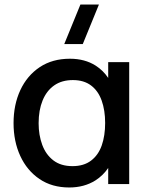

<svg xmlns="http://www.w3.org/2000/svg" viewBox="-20 -815 662 850"><path d="M346.5 -620H264.5L336 -795H418ZM286.5 15Q210 15 154.8 -22.5Q99.5 -60 69.8 -124.5Q40 -189 40 -270Q40 -351.5 70 -416Q100 -480.5 156 -517.8Q212 -555 289.5 -555Q355.5 -555 403.5 -524.5Q437 -503 459 -470V-540H552V0H459V-71.5Q436.5 -38 402 -16Q352.5 15 286.5 15ZM301 -79.5Q351 -79.5 383.2 -104Q415.5 -128.5 430.5 -171.5Q445.5 -214.5 445.5 -270.5Q445.5 -326.5 430.2 -369.5Q415 -412.5 383.2 -436.5Q351.5 -460.5 302.5 -460.5Q253.5 -460.5 219.8 -436.8Q186 -413 168.5 -370Q151 -327 151 -269.5Q151 -217 167 -173.8Q183 -130.5 216.2 -105Q249.5 -79.5 301 -79.5Z"/></svg>

Font: Cns Manrope SemBd
Style: Regular
Weight: 600
Designer: Mikhail Sharanda
Foundry: Mikhail Sharanda
Version: Version 4.504